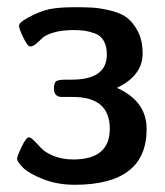

<svg xmlns="http://www.w3.org/2000/svg" viewBox="-20 -507 462 537"><path d="M27.8 -63Q27.8 -69.8 40.5 -96.4Q53.2 -123 61 -123Q65.9 -123 75.4 -113.5Q85 -104 95.9 -92Q106.9 -80.1 130.9 -70.6Q154.8 -61 185.1 -61Q287.1 -61 287.1 -147Q287.1 -235.8 184.1 -235.8H152.8Q130.9 -235.8 130.9 -259.8Q130.9 -275.9 137.5 -280Q144 -284.2 164.1 -284.2H180.2Q279.3 -284.2 278.8 -355Q278.8 -377 270.5 -392.1Q262.2 -407.2 246.6 -413.1Q231 -418.9 217.5 -420.9Q204.1 -422.9 186 -422.9Q152.8 -422.9 129.9 -416Q106.9 -409.2 97.9 -400.1Q88.9 -391.1 80.3 -384Q71.8 -377 64.9 -377Q57.1 -377 45.2 -401.9Q33.2 -426.8 33.2 -435.1Q33.2 -443.8 57.1 -457Q90.3 -475.1 116.7 -481Q143.1 -486.8 187 -486.8Q217.8 -486.8 237.3 -485.8Q256.8 -484.9 286.9 -478Q316.9 -471.2 334.5 -458Q352.1 -444.8 365.5 -419.4Q378.9 -394 378.9 -356.9Q378.9 -295.9 307.1 -261.2Q390.1 -224.1 390.1 -146Q390.1 9.8 189 9.8Q141.1 9.8 101.6 -5.6Q62 -21 44.9 -37.6Q27.8 -54.2 27.8 -63Z"/></svg>

Font: CMU Sans Serif Demi Condensed
Style: DemiCondensed
Weight: 600
Width: 3
Version: Version 0.7.0